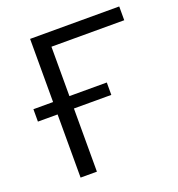

<svg xmlns="http://www.w3.org/2000/svg" viewBox="-128 -811 851 917"><g transform="rotate(-20 297.0 -352.5)"><path d="M126 0V-321H26V-384H126V-705H579V-635H209V-384H399V-321H209V0Z"/></g></svg>

Font: Winston
Style: Regular
Weight: 400
Designer: Original fonts by Vernon Adams / Changes by Cristiano Sobral
Foundry: Original fonts by Vernon Adams / Changes by Cristiano Sobral
Version: Version 2.503;July 17, 2020;FontCreator 13.0.0.2655 64-bit